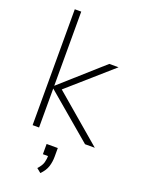

<svg xmlns="http://www.w3.org/2000/svg" viewBox="-180 -814 843 1146"><g transform="rotate(20 241.5 -241.5)"><path d="M421 0 119 -256 393 -500H452L155 -239L156 -279L483 0ZM88 0V-736H129V0ZM276 77V131Q276 165 266.5 195Q257 225 229 253L202 231Q226 205 232 182.5Q238 160 238 135L256 142H205V77Z"/></g></svg>

Font: Muli ExtraLight
Style: Regular
Weight: 250
Designer: Vernon Adams
Foundry: Vernon Adams
Version: Version 2.100; ttfautohint (v1.8.1.43-b0c9)